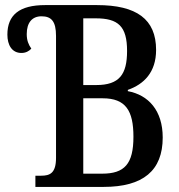

<svg xmlns="http://www.w3.org/2000/svg" viewBox="-20 -734 703 754"><path d="M119 0H387C542 0 619 -64 619 -194C619 -300 563 -361 482 -376V-381C545 -403 593 -450 593 -538C593 -659 516 -714 361 -714H157C56 -714 9 -675 9 -598C9 -557 27 -526 64 -526C81 -526 94 -533 103 -543C92 -559 85 -575 85 -600C85 -645 106 -670 143 -670C182 -670 200 -650 200 -593V-114C200 -54 176 -44 142 -44H119ZM358 -400H307V-662H356C444 -662 479 -631 479 -534C479 -442 449 -400 358 -400ZM381 -52H307V-348H383C474 -348 504 -299 504 -197C504 -90 469 -52 381 -52Z"/></svg>

Font: Noto Serif Condensed Medium
Style: Regular
Weight: 500
Width: 3
Designer: Monotype Design Team
Foundry: Monotype Imaging Inc.
Version: Version 2.015